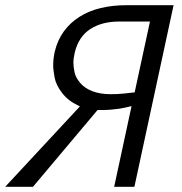

<svg xmlns="http://www.w3.org/2000/svg" viewBox="-46 -720 703 740"><path d="M394 0 461 -311Q437 -305 414 -301Q379 -296 349 -296Q339 -296 330 -296L81 0H-26L262 -310Q259 -312 256 -313Q217 -331 193.5 -361.5Q170 -392 164.5 -421Q159 -450 159 -469Q159 -494 165 -521Q176 -566 200 -599Q224 -632 260 -655Q296 -678 342 -689Q388 -700 442 -700H623L472 0ZM473 -364 532 -637H413Q347 -637 302 -608Q257 -579 242 -517Q237 -496 237 -477Q237 -464 241 -443Q245 -422 262.5 -401Q280 -380 310 -368.5Q340 -357 381 -357Q392 -357 404.5 -357.5Q417 -358 432 -359.5Q447 -361 463 -363Z"/></svg>

Font: Isabella Sans
Style: Italic
Weight: 400
Italic angle: -12°
Designer: Christian Thalmann (Catharsis Fonts), Cristiano Sobral
Foundry: The Isabella Sans Project Authors
Version: Version 2.026; ttfautohint (v1.8.4.7-5d5b-dirty)